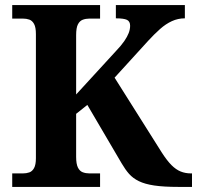

<svg xmlns="http://www.w3.org/2000/svg" viewBox="-20 -734 774 754"><path d="M28 0V-53H70Q83.7 -53 95.2 -57Q106.7 -61.1 113.8 -74Q121 -87 121 -113V-600Q121 -626.9 113.8 -639.9Q106.7 -652.9 95.2 -657Q83.7 -661 70 -661H28V-714H373V-661H331Q317.1 -661 305 -656.5Q293 -652 286 -638.4Q279 -624.9 279 -596V-363L434 -532Q456 -555 468 -572.5Q480 -590 485.5 -604.5Q491 -619 491 -633Q491 -650.1 478.5 -656.1Q466 -662 435 -662V-714H706V-662Q679 -662 655 -651Q631 -640 608.5 -620Q586 -600 562.3 -574.2L430 -429L616 -134Q636 -103 653.5 -85.5Q671 -68 689.5 -60.5Q708 -53 730 -53H734V0H680Q623 0 586 -5.5Q549 -11 525.5 -22.5Q502 -34 487 -51Q472 -68 458 -92L323 -322L279 -287V-118Q279 -90 286 -76Q293 -62 305 -57.5Q317.1 -53 331 -53H373V0Z"/></svg>

Font: Noto Serif Tamil
Style: Regular
Weight: 400
Designer: Indian Type Foundry, Tom Grace, and the Monotype Design Team
Foundry: Monotype Imaging Inc.
Version: Version 2.003